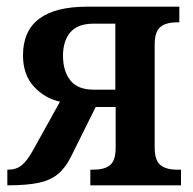

<svg xmlns="http://www.w3.org/2000/svg" viewBox="-20 -556 579 576"><path d="M2 -47H5Q29 -47 45.5 -60.5Q62 -74 80 -107L160 -251Q114 -261 81.5 -296.5Q49 -332 49 -390Q49 -536 242 -536H518V-489H512Q477 -489 460.5 -474.5Q444 -460 444 -422V-114Q444 -76 460.5 -61.5Q477 -47 512 -47H523V0H251V-47H261Q293 -47 310 -60.5Q327 -74 327 -114V-235H267L193 -86Q176 -52 153.5 -33.5Q131 -15 95.5 -7.5Q60 0 2 0ZM326 -287V-485H261Q213 -485 191 -459Q169 -433 169 -389Q169 -343 191 -315Q213 -287 261 -287Z"/></svg>

Font: Noto Serif NarrowSemiBold
Style: Regular
Weight: 600
Width: 4
Designer: Monotype Design Team
Foundry: Monotype Imaging Inc.
Version: Version 1.001